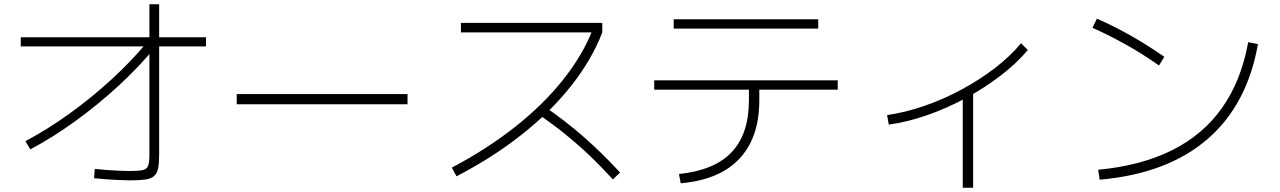

<svg xmlns="http://www.w3.org/2000/svg" viewBox="-20 -828 6040 906"><path d="M100 -162Q204 -217 307.5 -291.5Q411 -366 506 -453Q601 -540 676 -631L712 -605Q634 -510 537.5 -421.5Q441 -333 335.5 -256.5Q230 -180 123 -123ZM594 23Q570 23 540 21.5Q510 20 480 18Q450 16 424 13L427 -31Q452 -28 481.5 -26Q511 -24 540 -22.5Q569 -21 590 -21Q634 -21 654 -25.5Q674 -30 679.5 -47Q685 -64 685 -101V-808H731V-101Q731 -60 726.5 -35.5Q722 -11 708 2Q694 15 666.5 19Q639 23 594 23ZM78 -609V-652H952V-609Z M1097 -336V-384H1903V-336Z M2112 -37Q2277 -124 2409 -228Q2541 -332 2634.5 -448.5Q2728 -565 2776 -687L2789 -675H2155V-720H2822V-675Q2773 -547 2676 -424Q2579 -301 2441.5 -192.5Q2304 -84 2134 4ZM2872 19Q2815 -44 2759.5 -96.5Q2704 -149 2644.5 -197Q2585 -245 2517 -291L2547 -327Q2649 -257 2734.5 -182Q2820 -107 2906 -14Z M3184 -7Q3351 -24 3432.5 -110Q3514 -196 3514 -355V-405H3067V-449H3933V-405H3563V-355Q3563 -237 3521 -153.5Q3479 -70 3397 -22Q3315 26 3192 37ZM3159 -693V-737H3841V-693Z M4166 -285Q4251 -297 4341 -328Q4431 -359 4516.5 -405Q4602 -451 4675 -507Q4748 -563 4798 -624L4830 -592Q4777 -529 4701.5 -471Q4626 -413 4537 -365Q4448 -317 4355 -284.5Q4262 -252 4174 -240ZM4523 58V-399H4572V58Z M5162 -27Q5364 -46 5510.5 -119Q5657 -192 5747 -319.5Q5837 -447 5870 -629L5916 -620Q5865 -332 5676 -170Q5487 -8 5169 20ZM5449 -519Q5371 -574 5293 -617.5Q5215 -661 5135 -697L5156 -740Q5238 -704 5316.5 -659.5Q5395 -615 5474 -560Z"/></svg>

Font: M PLUS 1 Code Light
Style: Regular
Weight: 300
Designer: Coji Morishita
Foundry: UNDERFOREST DESIGN
Version: Version 1.002